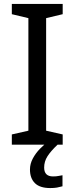

<svg xmlns="http://www.w3.org/2000/svg" viewBox="-20 -734 379 974"><path d="M298 0H40V-52L124 -71V-642L40 -662V-714H298V-662L214 -642V-71L298 -52ZM204 116Q204 161 249 161Q266 161 277.5 158.5Q289 156 297 155V211Q283 215 269 217.5Q255 220 235 220Q182 220 157 195Q132 170 132 126Q132 97 146.5 70Q161 43 182.5 21Q204 -1 224 -15L272 0Q238 32 221 58.5Q204 85 204 116Z"/></svg>

Font: Noto Sans Gothic
Style: Regular
Weight: 400
Designer: Monotype Design Team
Foundry: Monotype Imaging Inc.
Version: Version 2.001; ttfautohint (v1.8.4.7-5d5b)